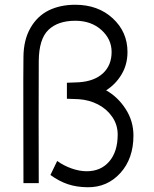

<svg xmlns="http://www.w3.org/2000/svg" viewBox="-20 -766 643 803"><path d="M346.2 17.1Q299.8 16.6 263.2 4.2Q226.6 -8.3 190.9 -34.2L219.2 -92.8Q246.1 -73.2 279.3 -61.5Q312.5 -49.8 342.8 -49.8Q401.9 -49.8 437 -90.8Q472.2 -131.8 472.2 -203.1Q472.2 -244.6 449 -277.8Q425.8 -311 389.2 -329.6Q352.5 -348.1 310.1 -351.1Q302.7 -351.6 284.9 -352.1Q267.1 -352.5 259.8 -353V-419.9Q267.1 -420.4 284.9 -420.9Q302.7 -421.4 310.1 -421.9Q375 -426.3 410.9 -459.7Q446.8 -493.2 446.8 -548.8Q446.8 -602.1 404.1 -640.6Q361.3 -679.2 294.9 -679.2Q222.2 -679.2 182.4 -640.9Q142.6 -602.5 142.1 -509.8Q141.1 -266.1 142.1 0H78.1Q78.1 -22 77.6 -252.4Q77.1 -482.9 78.1 -527.8Q78.6 -599.1 107.4 -649.2Q136.2 -699.2 184.1 -722.7Q231.9 -746.1 294.9 -746.1Q390.1 -746.1 451.7 -689.2Q513.2 -632.3 513.2 -548.8Q513.2 -496.1 488.3 -454.6Q463.4 -413.1 423.8 -388.2Q472.7 -360.8 505.4 -310.3Q538.1 -259.8 538.1 -199.2Q538.1 -102.5 483.2 -42.2Q428.2 18.1 346.2 17.1Z"/></svg>

Font: Kreadon
Style: Regular
Weight: 400
Designer: kohakuno
Foundry: StudioGnu
Version: Version 1.000;Glyphs 3.1.2 (3151)